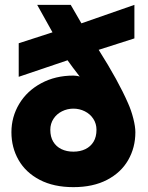

<svg xmlns="http://www.w3.org/2000/svg" viewBox="-20 -753 610 790"><path d="M187 -219Q187 -190 199 -170Q211 -150 232.5 -139.5Q254 -129 282 -129Q310 -129 331.5 -139.5Q353 -150 365 -170Q377 -190 377 -219Q377 -244 364 -264Q351 -284 329 -295Q307 -306 282 -306Q257 -306 235 -295Q213 -284 200 -264Q187 -244 187 -219ZM282 -442Q287 -442 294.5 -441Q302 -440 308 -438L279 -476L258 -505L57 -437V-575L196 -620L133 -733H271L315 -657L533 -733V-595L386 -548Q467 -420 507 -328Q520 -299 528.5 -265.5Q537 -232 537 -209Q537 -146 507.5 -94.5Q478 -43 420.5 -13Q363 17 282 17Q201 17 143.5 -13Q86 -43 56.5 -94.5Q27 -146 27 -209Q27 -272 59 -325.5Q91 -379 149.5 -410.5Q208 -442 282 -442Z"/></svg>

Font: Kreadon
Style: Regular
Weight: 400
Designer: kohakuno
Foundry: StudioGnu
Version: Version 1.000;Glyphs 3.1.2 (3151)